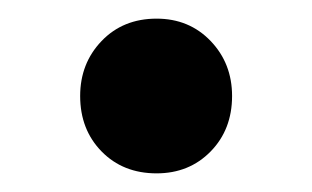

<svg xmlns="http://www.w3.org/2000/svg" viewBox="-20 -176 335 206"><path d="M148 10Q112 10 89 -13.5Q66 -37 66 -73Q66 -108 89 -132Q112 -156 148 -156Q183 -156 206 -132Q229 -108 229 -73Q229 -37 206 -13.5Q183 10 148 10Z"/></svg>

Font: Outfit Semi Bold
Style: Regular
Weight: 600
Designer: Rodrigo Fuenzalida
Foundry: fragTYPE
Version: Version 1.000